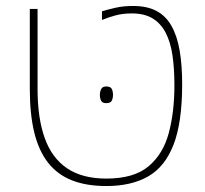

<svg xmlns="http://www.w3.org/2000/svg" viewBox="-20 -614 686 644"><path d="M337 10Q270 10 221.5 -9Q173 -28 141.5 -68Q110 -108 95 -169.5Q80 -231 80 -315V-584H106V-315Q106 -218 130 -151Q154 -84 205 -49.5Q256 -15 337 -15Q429 -15 478 -56Q527 -97 546 -167.5Q565 -238 565 -328Q565 -384 558.5 -428.5Q552 -473 535.5 -504.5Q519 -536 491.5 -552.5Q464 -569 422 -569Q391 -569 366 -562Q341 -555 322 -547V-576Q341 -582 367.5 -588Q394 -594 426 -594Q473 -594 504.5 -577.5Q536 -561 555 -527.5Q574 -494 582.5 -445Q591 -396 591 -331Q591 -203 562 -128.5Q533 -54 476.5 -22Q420 10 337 10ZM315 -296Q315 -307 319.5 -315.5Q324 -324 336 -324Q351 -324 355 -315.5Q359 -307 359 -296Q359 -285 355 -276.5Q351 -268 336 -268Q323 -268 319 -276.5Q315 -285 315 -296Z"/></svg>

Font: Noto Sans Hebrew Thin
Style: Regular
Weight: 250
Designer: Monotype Design Team
Foundry: Monotype Imaging Inc.
Version: Version 2.003